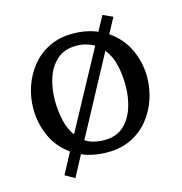

<svg xmlns="http://www.w3.org/2000/svg" viewBox="-99 -665 790 835"><g transform="rotate(-15 296.0 -247.5)"><path d="M289 -530Q321 -530 348.5 -524.5Q376 -519 400 -509L436 -575L480 -555L443 -486Q499 -448 526.5 -389Q554 -330 554 -264Q554 -213 537.5 -164.5Q521 -116 489.5 -77Q458 -38 411.5 -15Q365 8 305 8Q240 8 189 -14L139 80L96 56L146 -38Q92 -76 66 -134.5Q40 -193 40 -258Q40 -309 56.5 -357.5Q73 -406 104.5 -445Q136 -484 182.5 -507Q229 -530 289 -530ZM140 -269Q140 -223 149.5 -180Q159 -137 182 -105L371 -454Q354 -464 334 -469.5Q314 -475 290 -475Q237 -475 203.5 -445Q170 -415 155 -368Q140 -321 140 -269ZM304 -47Q358 -47 391 -77Q424 -107 439 -154Q454 -201 454 -253Q454 -300 444 -344.5Q434 -389 408 -421L219 -69Q253 -47 304 -47Z"/></g></svg>

Font: Brawler
Style: Regular
Weight: 400
Designer: Oleg Frolov, Haley Fiege
Foundry: Oleg Frolov, Haley Fiege
Version: Version 1.101; ttfautohint (v1.8.3)